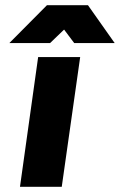

<svg xmlns="http://www.w3.org/2000/svg" viewBox="-20 -720 462 740"><path d="M16 -554H173L227 -606L266 -554H422L319 -700H161ZM57 0H218L289 -500H127Z"/></svg>

Font: Unageo
Style: Black-Italic
Weight: 900
Designer: Richard Sepsi
Foundry: Richard Sepsi
Version: Version 2.000